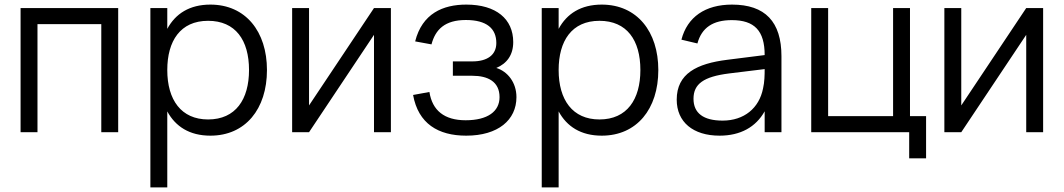

<svg xmlns="http://www.w3.org/2000/svg" viewBox="-20 -575 4626 835"><path d="M143 0V-470H420.5V0H494V-540H69.5V0Z M707.5 240V-90.5C743 -25 804 15 895 15C1047 15 1141 -100.5 1141 -270.5C1141 -437.5 1048.5 -555 895 -555C804.5 -555 743 -515.5 707.5 -449.5V-540H634V240ZM885 -55.5C768 -55.5 707.5 -140.5 707.5 -270.5C707.5 -396.5 764 -484.5 885 -484.5C1004 -484.5 1063 -400.5 1063 -270.5C1063 -143 1005 -55.5 885 -55.5Z M1606.5 -540 1324 -116.5V-540H1250.5V0H1324L1606.5 -423.5V0H1680V-540Z M2007.5 15C2146.5 15 2226 -53.5 2226 -152.5C2226 -217 2187 -264.5 2138.5 -279.5C2184 -298.5 2212 -335.5 2212 -392C2212 -492.5 2137.5 -555 2008 -555C1906 -555 1816 -516 1785.5 -395L1856.5 -382C1873.5 -446.5 1914.5 -488 2006 -488C2096.5 -488 2138.5 -451 2138.5 -388C2138.5 -335.5 2098.5 -308 2034.5 -308H1949.5V-245.5H2034.5C2101 -245.5 2152.5 -220.5 2152.5 -152.5C2152.5 -90.5 2101 -52 2005 -52C1912.5 -52 1860 -94.5 1847.5 -175L1776.5 -162C1799 -37.5 1885.5 15 2007.5 15Z M2409.5 240V-90.5C2445 -25 2506 15 2597 15C2749 15 2843 -100.5 2843 -270.5C2843 -437.5 2750.5 -555 2597 -555C2506.5 -555 2445 -515.5 2409.5 -449.5V-540H2336V240ZM2587 -55.5C2470 -55.5 2409.5 -140.5 2409.5 -270.5C2409.5 -396.5 2466 -484.5 2587 -484.5C2706 -484.5 2765 -400.5 2765 -270.5C2765 -143 2707 -55.5 2587 -55.5Z M3163.5 -555C3047 -555 2969 -501 2943.5 -402.5L3013 -386C3031.5 -454.5 3080.5 -487.5 3162.5 -487.5C3261 -487.5 3305.5 -441.5 3305.5 -335.5L3143 -315C3010.5 -298.5 2923 -255 2923 -141.5C2923 -44.5 2994 15 3109.5 15C3199.5 15 3267 -22 3305.5 -91V0H3378.5V-330.5C3378.5 -480.5 3307.5 -555 3163.5 -555ZM3305.5 -274.5C3305.5 -250.5 3305 -217.5 3298.5 -190.5C3281.5 -104.5 3216 -50.5 3122.5 -50.5C3039 -50.5 2996 -83 2996 -145.5C2996 -210 3040 -241.5 3150 -255.5Z M4007.5 113.5V-70H3937.5V-540H3864V-70H3581.5V-540H3508V0H3934V113.5Z M4443 -540 4160.5 -116.5V-540H4087V0H4160.5L4443 -423.5V0H4516.5V-540Z"/></svg>

Font: Vela Sans
Style: Regular
Weight: 400
Designer: Principal design: Mikhail Sharanda - project Manrope.
Design modification: Ravid Balaliev
Foundry: Mikhail Sharanda
Version: Version 1.001